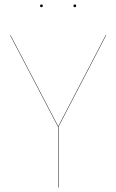

<svg xmlns="http://www.w3.org/2000/svg" viewBox="-20 -837 519 857"><path d="M241 -271V0H239V-271L25 -680H27L240 -273L452 -680H454ZM171 -811Q171 -805 165 -805Q159 -805 159 -811Q159 -817 165 -817Q171 -817 171 -811ZM320 -811Q320 -805 314 -805Q308 -805 308 -811Q308 -817 314 -817Q320 -817 320 -811Z"/></svg>

Font: FiraGO Two
Style: Regular
Weight: 100
Designer: bBox Type
Foundry: bBox Type GmbH
Version: Version 1.001